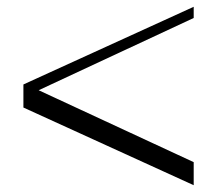

<svg xmlns="http://www.w3.org/2000/svg" viewBox="-20 -534 640 566"><path d="M551 -514V-481L94 -268L551 -56V12L49 -217V-285Z"/></svg>

Font: Justus
Style: ItalicOldstyle
Weight: 400
Italic angle: -12°
Version: Version 001.001